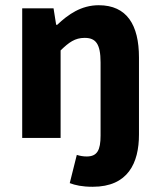

<svg xmlns="http://www.w3.org/2000/svg" viewBox="-20 -528 612 735"><path d="M335 187C470 187 512 96 512 -13V-308C512 -432 466 -508 358 -508C291 -508 241 -473 199 -433H195L185 -496H65V0H212V-335C244 -366 267 -383 304 -383C346 -383 365 -361 365 -289V-9C365 47 352 71 312 71C299 71 287 69 274 65L247 173C268 181 294 187 335 187Z"/></svg>

Font: Giro Sans Regular
Style: Bold
Weight: 700
Designer: Paul D. Hunt
Foundry: Adobe Systems Incorporated
Version: Version 1.000;PS 1.0;hotconv 1.0.88;makeotf.lib2.5.647800